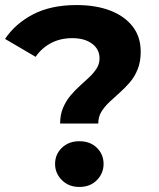

<svg xmlns="http://www.w3.org/2000/svg" viewBox="-21 -732 630 760"><path d="M217 -243Q217 -278 228.5 -305Q240 -332 257.5 -353Q275 -374 295 -392Q315 -410 332.5 -426.5Q350 -443 361.5 -461Q373 -479 373 -501Q373 -537 343.5 -559Q314 -581 265 -581Q218 -581 181 -561.5Q144 -542 120 -507L-1 -578Q40 -639 110.5 -675.5Q181 -712 282 -712Q358 -712 414.5 -690.5Q471 -669 503.5 -628Q536 -587 536 -527Q536 -488 524 -458Q512 -428 493 -406Q474 -384 452.5 -365Q431 -346 412 -328Q393 -310 380.5 -290Q368 -270 368 -243ZM293 8Q251 8 224 -19Q197 -46 197 -83Q197 -121 224 -147Q251 -173 293 -173Q336 -173 362.5 -147Q389 -121 389 -83Q389 -46 362.5 -19Q336 8 293 8Z"/></svg>

Font: Montserrat Z
Style: Bold
Weight: 700
Designer: Julieta Ulanovsky
Foundry: Julieta Ulanovsky
Version: Version 8.000